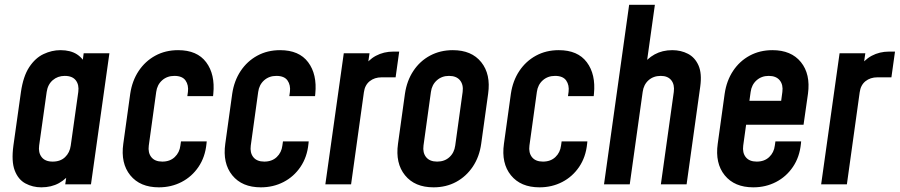

<svg xmlns="http://www.w3.org/2000/svg" viewBox="-20 -770 3758 802"><path d="M152.5 12.5Q116.5 12.5 86.2 -3.8Q56 -20 41.5 -58Q27 -96 36 -162L67.5 -386Q77 -451.5 102.2 -489.8Q127.5 -528 162 -544.2Q196.5 -560.5 232.5 -560.5Q274.5 -560.5 301.8 -542.8Q329 -525 341 -493L319 -468L329.5 -547.5H437L360 0H252.5L264 -79.5L279.5 -55Q258.5 -23 226.5 -5.2Q194.5 12.5 152.5 12.5ZM200 -95Q232.5 -95 252 -113.8Q271.5 -132.5 275.5 -162L307 -386Q311 -415.5 296.8 -434.2Q282.5 -453 250.5 -453Q221 -453 200.2 -435Q179.5 -417 175 -386L143.5 -162Q139.5 -132.5 154 -113.8Q168.5 -95 200 -95Z M843.5 -179.5 842.5 -169.5Q837 -114 809.2 -73Q781.5 -32 738.5 -9.8Q695.5 12.5 643.5 12.5Q565 12.5 524.2 -37.8Q483.5 -88 495 -169.5L524 -378.5Q532 -432.5 559.2 -473.5Q586.5 -514.5 628.8 -537.5Q671 -560.5 724 -560.5Q803.5 -560.5 841.2 -510Q879 -459.5 871 -378.5L870 -368.5H762.5L765 -386Q768.5 -414.5 755 -433.8Q741.5 -453 708.5 -453Q678 -453 657.2 -434.5Q636.5 -416 632.5 -386L601.5 -162Q597.5 -132 612.2 -113.5Q627 -95 658 -95Q690 -95 710 -114Q730 -133 733.5 -162L736 -179.5Z M1269.5 -179.5 1268.5 -169.5Q1263 -114 1235.2 -73Q1207.5 -32 1164.5 -9.8Q1121.5 12.5 1069.5 12.5Q991 12.5 950.2 -37.8Q909.5 -88 921 -169.5L950 -378.5Q958 -432.5 985.2 -473.5Q1012.5 -514.5 1054.8 -537.5Q1097 -560.5 1150 -560.5Q1229.5 -560.5 1267.2 -510Q1305 -459.5 1297 -378.5L1296 -368.5H1188.5L1191 -386Q1194.5 -414.5 1181 -433.8Q1167.5 -453 1134.5 -453Q1104 -453 1083.2 -434.5Q1062.5 -416 1058.5 -386L1027.5 -162Q1023.5 -132 1038.2 -113.5Q1053 -95 1084 -95Q1116 -95 1136 -114Q1156 -133 1159.5 -162L1162 -179.5Z M1339 0 1416 -547.5H1523.5L1511 -461.5L1495 -484.5Q1517.5 -519.5 1550.2 -537Q1583 -554.5 1623 -554.5H1647.5L1632.5 -447H1574Q1544.5 -447 1524.2 -430.8Q1504 -414.5 1500 -384.5L1446.5 0Z M1791 12.5Q1712.5 12.5 1671.8 -37.8Q1631 -88 1642.5 -169.5L1671.5 -378.5Q1679.5 -433 1706.8 -474Q1734 -515 1776.5 -537.8Q1819 -560.5 1871.5 -560.5Q1950 -560.5 1990.2 -510.2Q2030.5 -460 2019 -378.5L1990 -169.5Q1982.5 -115 1955 -74Q1927.5 -33 1885.5 -10.2Q1843.5 12.5 1791 12.5ZM1806 -95Q1837 -95 1857.2 -113.5Q1877.5 -132 1881.5 -162L1912.5 -386Q1916.5 -416 1901.5 -434.5Q1886.5 -453 1855.5 -453Q1825.5 -453 1804.8 -434.5Q1784 -416 1780 -386L1749 -162Q1745 -132 1760 -113.5Q1775 -95 1806 -95Z M2433.5 -179.5 2432.5 -169.5Q2427 -114 2399.2 -73Q2371.5 -32 2328.5 -9.8Q2285.5 12.5 2233.5 12.5Q2155 12.5 2114.2 -37.8Q2073.5 -88 2085 -169.5L2114 -378.5Q2122 -432.5 2149.2 -473.5Q2176.5 -514.5 2218.8 -537.5Q2261 -560.5 2314 -560.5Q2393.5 -560.5 2431.2 -510Q2469 -459.5 2461 -378.5L2460 -368.5H2352.5L2355 -386Q2358.5 -414.5 2345 -433.8Q2331.5 -453 2298.5 -453Q2268 -453 2247.2 -434.5Q2226.5 -416 2222.5 -386L2191.5 -162Q2187.5 -132 2202.2 -113.5Q2217 -95 2248 -95Q2280 -95 2300 -114Q2320 -133 2323.5 -162L2326 -179.5Z M2503 0 2608 -750H2715.5L2676 -468L2660.5 -492.5Q2682 -525 2714.5 -542.8Q2747 -560.5 2788 -560.5Q2824.5 -560.5 2853.8 -545.2Q2883 -530 2897.8 -496.5Q2912.5 -463 2905 -408.5L2848 0H2740.5L2794.5 -386Q2798.5 -416.5 2784 -434.8Q2769.5 -453 2740 -453Q2709.5 -453 2689 -434.8Q2668.5 -416.5 2664.5 -386L2610.5 0Z M3126.5 12.5Q3048 12.5 3007.2 -37.8Q2966.5 -88 2978 -169.5L3007 -378.5Q3015 -433 3042.2 -474Q3069.5 -515 3111.8 -537.8Q3154 -560.5 3206.5 -560.5Q3285 -560.5 3325.5 -510.5Q3366 -460.5 3355 -378.5L3336.5 -249H3081L3095 -349H3243L3248 -386Q3252 -416 3237 -434.5Q3222 -453 3191 -453Q3161 -453 3140.2 -434.5Q3119.5 -416 3115.5 -386L3084.5 -162Q3080.5 -132 3095.2 -113.5Q3110 -95 3141 -95Q3173 -95 3193 -114Q3213 -133 3216.5 -162L3219 -179.5H3326.5L3325.5 -169.5Q3320 -114 3292.2 -73Q3264.5 -32 3221.5 -9.8Q3178.5 12.5 3126.5 12.5Z M3410 0 3487 -547.5H3594.5L3582 -461.5L3566 -484.5Q3588.5 -519.5 3621.2 -537Q3654 -554.5 3694 -554.5H3718.5L3703.5 -447H3645Q3615.5 -447 3595.2 -430.8Q3575 -414.5 3571 -384.5L3517.5 0Z"/></svg>

Font: Mohave SemiBold
Style: Italic
Weight: 600
Italic angle: -8°
Designer: Gumpita Rahayu
Foundry: Tokotype
Version: Version 2.003